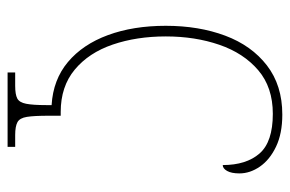

<svg xmlns="http://www.w3.org/2000/svg" viewBox="-149 -615 764 506"><g transform="rotate(90 233.0 -362.0)"><path d="M171 0V-20H206Q229 -20 239.5 -25.5Q250 -31 253.5 -49Q257 -67 257 -102V-116Q190 -120 143.5 -159Q97 -198 72.5 -264.5Q48 -331 48 -417Q48 -504 74 -573.5Q100 -643 152.5 -683.5Q205 -724 282 -724Q332 -724 366.5 -707.5Q401 -691 419 -665Q437 -639 437 -611Q437 -590 430.5 -578.5Q424 -567 415 -567Q415 -629 384.5 -664Q354 -699 280 -699Q210 -699 165 -660.5Q120 -622 98 -558Q76 -494 76 -417Q76 -340 97.5 -277Q119 -214 163.5 -177Q208 -140 275 -140H285V-108Q285 -70 288 -51Q291 -32 302 -26Q313 -20 336 -20H367V0Z"/></g></svg>

Font: Noto Serif Condensed Thin
Style: Regular
Weight: 100
Width: 3
Designer: Monotype Design Team
Foundry: Monotype Imaging Inc.
Version: Version 2.013; ttfautohint (v1.8.4.7-5d5b)